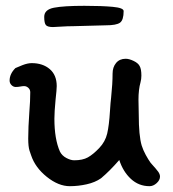

<svg xmlns="http://www.w3.org/2000/svg" viewBox="-20 -636 593 660"><path d="M162 -543Q144 -543 138 -549.5Q132 -556 132 -578Q132 -603 165.5 -609.5Q199 -616 270 -616Q330 -616 367.5 -612.5Q405 -609 405 -598Q405 -567 392.5 -558Q380 -549 344 -549L232 -546Q212 -546 190 -544.5Q168 -543 162 -543ZM13 -359Q13 -382 33 -402Q39 -405 57 -412Q75 -419 89 -419Q127 -419 151 -398.5Q175 -378 175 -340Q175 -329 171 -293Q167 -251 167 -228Q167 -158 186 -115Q193 -101 208 -93Q223 -85 235 -85Q264 -85 282 -95Q300 -105 321 -127Q342 -149 348.5 -177Q355 -205 358 -254Q360 -286 362 -301Q367 -349 367 -383Q367 -405 379 -419.5Q391 -434 412 -434Q424 -434 439.5 -426.5Q455 -419 460 -409Q466 -399 466 -376Q466 -364 463 -353Q456 -328 456 -293L457 -241Q457 -170 467 -136Q472 -120 481 -103.5Q490 -87 498 -76Q518 -54 524 -45.5Q530 -37 530 -29Q530 -17 518.5 -6.5Q507 4 494 4Q457 4 430 -21Q403 -46 390 -86Q356 -47 327 -23Q307 -9 278 -2.5Q249 4 220 4Q181 4 141 -28Q101 -60 87 -102Q86 -104 81.5 -118Q77 -132 77 -160Q77 -197 81 -253Q84 -289 84 -319Q84 -328 77.5 -334Q71 -340 63 -340Q57 -340 49.5 -338.5Q42 -337 34 -337Q26 -337 19.5 -343.5Q13 -350 13 -359Z"/></svg>

Font: Itim
Style: Regular
Weight: 400
Designer: Suppakit Chalermlarp
Version: Version 1.002g